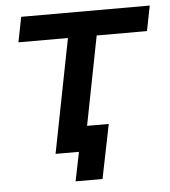

<svg xmlns="http://www.w3.org/2000/svg" viewBox="-49 -576 648 732"><g transform="rotate(-5 275.5 -210.5)"><path d="M211 111 233.5 0H144L229.5 -436H40L59 -532H551L532 -436H339.5L273 -96H356L314 111Z"/></g></svg>

Font: Argentum Sans
Style: Italic
Weight: 400
Italic angle: -11.3099°
Designer: Julieta Ulanovsky, Owen Earl, Rasmus Andersson, Cristiano Sobral
Foundry: The Argentum Sans Project Authors
Version: Version 3.131; ttfautohint (v1.8.4.7-5d5b-dirty)